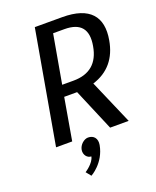

<svg xmlns="http://www.w3.org/2000/svg" viewBox="-167 -796 908 1118"><g transform="rotate(-20 287.5 -237.0)"><path d="M290 -260 400 0H515L396 -275C493 -305 551 -375 569 -480C594 -620 528 -700 358 -700H188L65 0H165L210 -260ZM223 -330 276 -630H346C446 -630 487 -580 469 -480C452 -380 393 -330 293 -330ZM200 65C195 95 215 120 240 120C233 160 177 195 177 195L202 226C202 226 289 180 308 74C315 35 294 10 259 10C234 10 205 35 200 65Z"/></g></svg>

Font: Scada
Style: Italic
Weight: 400
Designer: Jovanny Lemonad
Foundry: Jovanny Lemonad
Version: Version 3.005